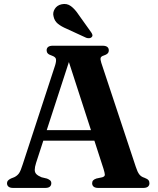

<svg xmlns="http://www.w3.org/2000/svg" viewBox="-20 -925 776 945"><path d="M174 -284.5H469.5L472 -232.5H170.5ZM232.5 -23Q232.5 -12.5 225.2 -6.2Q218 0 202 0H45Q29.5 0 22 -6.2Q14.5 -12.5 14.5 -23Q14.5 -30.5 18.8 -35.8Q23 -41 34 -46.5L50.5 -53Q65.5 -60.5 73.8 -72.5Q82 -84.5 91.5 -115L251.5 -604Q258 -626 255 -635.8Q252 -645.5 234.5 -651.5Q220.5 -656 215 -662.2Q209.5 -668.5 209.5 -677.5Q209.5 -688 217 -694Q224.5 -700 240.5 -700H484.5Q500.5 -700 508 -694Q515.5 -688 515.5 -677.5Q515.5 -668 509.8 -662Q504 -656 491.5 -652Q478 -648 475.5 -640.5Q473 -633 478.5 -616L648.5 -103.5Q656.5 -78.5 665.5 -66.8Q674.5 -55 691 -50Q705.5 -44.5 710.5 -38.5Q715.5 -32.5 715.5 -23Q715.5 -12.5 708 -6.2Q700.5 0 684.5 0H464Q448.5 0 441 -6.2Q433.5 -12.5 433.5 -23Q433.5 -32 438.8 -37.5Q444 -43 455 -46.5L483.5 -52.5Q496.5 -56.5 496 -65.5Q495.5 -74.5 489.5 -94L312.5 -640L329 -650L157.5 -123Q151 -102.5 151 -89.2Q151 -76 159.2 -67.8Q167.5 -59.5 184.5 -52.5L211.5 -46Q221.5 -42 227 -37Q232.5 -32 232.5 -23ZM367 -852.5 428 -767Q432.5 -761 434.5 -754.5Q436.5 -748 431.5 -742.5Q427 -737.5 419.2 -737Q411.5 -736.5 404.5 -739L309 -783Q281.5 -794.5 264.8 -808.2Q248 -822 243.5 -844.5Q238.5 -863 249.5 -881Q260.5 -899 283.5 -904Q309 -909.5 329 -894.8Q349 -880 367 -852.5Z"/></svg>

Font: Fraunces SemiBold
Style: Regular
Weight: 600
Version: Version 1.000;[b76b70a41]